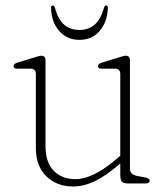

<svg xmlns="http://www.w3.org/2000/svg" viewBox="-20 -665 606 696"><path d="M110 -127V-396Q110 -416 91.5 -416H43.5Q29 -416 29 -425.5Q29 -433.5 43 -438L102 -456Q110.5 -458.5 117.8 -460.8Q125 -463 129.5 -463Q145 -463 145 -446V-135.5Q145 -76 175 -45.8Q205 -15.5 253.5 -15.5Q317 -15.5 404.5 -90.5L416 -100.5V-396Q416 -416 397.5 -416H349.5Q335 -416 335 -425.5Q335 -433.5 349 -438L408 -456Q416.5 -458.5 423.8 -460.8Q431 -463 435.5 -463Q451 -463 451 -446V-54Q451 -32 478 -27L505.5 -22Q522.5 -19 522.5 -10Q522.5 0 507.5 0H446Q428 0 422 -6Q416 -12 416 -32.5V-72.5Q367.5 -30 326.2 -9.5Q285 11 245.5 11Q185.5 11 147.8 -26.2Q110 -63.5 110 -127ZM268 -556.5Q301 -556.5 323 -575.5Q345 -594.5 357 -637Q359.5 -645 364.5 -645Q371.5 -645 371 -636Q369 -585 341.2 -552.8Q313.5 -520.5 268 -520.5Q222.5 -520.5 194.5 -552.8Q166.5 -585 165 -636Q165 -645 171.5 -645Q176.5 -645 179 -637Q190.5 -594.5 212.5 -575.5Q234.5 -556.5 268 -556.5Z"/></svg>

Font: Fraunces 9pt Soft Thin
Style: Regular
Weight: 100
Version: Version 1.000;[b76b70a41]